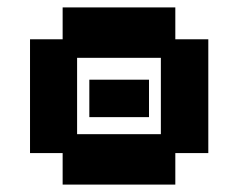

<svg xmlns="http://www.w3.org/2000/svg" viewBox="-20 -487 643 518"><path d="M149 11V-74H61V-381H149V-467H453V-381H542V-74H453V11ZM188 -125H414V-331H188ZM221 -171V-272H382V-171Z"/></svg>

Font: Pixelify Sans
Style: Bold
Weight: 700
Designer: Stefie Justprince
Foundry: Typecalism Foundryline
Version: Version 1.000